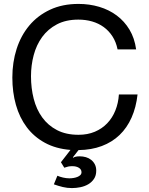

<svg xmlns="http://www.w3.org/2000/svg" viewBox="-20 -751 762 980"><path d="M580.1 -499Q572.3 -537.1 554 -565.4Q535.6 -593.8 509.5 -612.8Q483.4 -631.8 450.4 -641.4Q417.5 -650.9 379.9 -650.9Q316.4 -650.9 270.5 -626.7Q224.6 -602.5 195.3 -562.3Q166 -522 152.1 -470Q138.2 -418 138.2 -361.8Q138.2 -300.8 152.1 -246.6Q166 -192.4 195.6 -151.6Q225.1 -110.8 271 -86.9Q316.9 -63 380.9 -63Q427.2 -63 464.1 -78.6Q501 -94.2 527.3 -121.8Q553.7 -149.4 568.8 -187Q584 -224.6 586.9 -269H682.1Q674.8 -203.1 651.6 -150.9Q628.4 -98.6 590.3 -62Q552.2 -25.4 499.5 -5.6Q446.8 14.2 380.9 15.1L352.1 51.8L354 54.2Q363.3 46.9 387.2 46.9Q403.3 46.9 418.5 51.3Q433.6 55.7 445.3 64.9Q457 74.2 464.1 87.9Q471.2 101.6 471.2 120.1Q471.2 145 459.7 162.1Q448.2 179.2 430.2 189.7Q412.1 200.2 390.1 204.6Q368.2 209 347.2 209Q322.8 209 300.5 203.6Q278.3 198.2 254.9 189.9L272.9 146Q285.2 151.4 301.8 155.3Q318.4 159.2 334 159.2Q344.2 159.2 355 157.5Q365.7 155.8 375 152.1Q384.3 148.4 390.1 142.6Q396 136.7 396 127.9Q396 113.8 382.8 105.5Q369.6 97.2 349.1 97.2Q336.9 97.2 328.1 99.1Q319.3 101.1 308.1 105L291 77.1L339.8 14.2Q265.1 8.3 209.2 -22.2Q153.3 -52.7 116.5 -101.8Q79.6 -150.9 61.3 -215.6Q43 -280.3 43 -355Q43 -433.1 64.9 -501.5Q86.9 -569.8 129.6 -620.8Q172.4 -671.9 235.4 -701.4Q298.3 -731 380.9 -731Q436.5 -731 486.6 -716.1Q536.6 -701.2 575.9 -671.9Q615.2 -642.6 641.1 -599.4Q667 -556.2 674.8 -499Z"/></svg>

Font: XB Khoramshahr
Style: Regular
Weight: 400
Designer: Behnam
Foundry: Irmug
Version: Version 8.005 2009